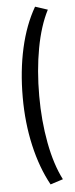

<svg xmlns="http://www.w3.org/2000/svg" viewBox="-56 -737 331 847"><g transform="rotate(-5 110.0 -313.5)"><path d="M117 -313Q117 -203 135.5 -104.5Q154 -6 189 62L133 80Q90 2 67 -99Q44 -200 44 -313Q44 -430 66.5 -530.5Q89 -631 133 -707L188 -689Q153 -621 135 -523.5Q117 -426 117 -313Z"/></g></svg>

Font: Blinker
Style: Regular
Weight: 400
Designer: Juergen Huber
Foundry: supertype
Version: Version 1.017;hotconv 1.0.117;makeotfexe 2.5.65602